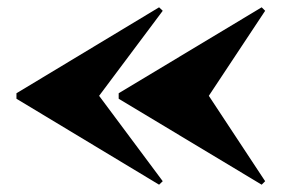

<svg xmlns="http://www.w3.org/2000/svg" viewBox="-20 -650 794 525"><path d="M695.5 -145 304.5 -380V-395L695.5 -630L705 -620.5L551 -388L705 -154.5ZM415 -145 25 -380V-395L415 -630L425 -620.5L251 -388L425 -154.5Z"/></svg>

Font: Bodoni Moda 11pt Black
Style: Regular
Weight: 900
Designer: Owen Earl
Foundry: indestructible type
Version: Version 2.004